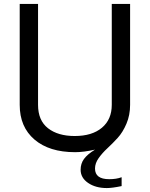

<svg xmlns="http://www.w3.org/2000/svg" viewBox="-20 -749 760 974"><path d="M522 205Q465 205 427 179Q389 153 389 112Q389 81 406 57.5Q423 34 462 10Q405 23 361 23Q230 23 155 -41Q80 -105 80 -217V-729H173V-217Q173 -138 223.5 -98.5Q274 -59 359 -59Q447 -59 497 -101Q547 -143 547 -217V-729H640V-217Q640 -165 621.5 -121.5Q603 -78 577 -49.5Q551 -21 525 3Q499 27 480.5 53Q462 79 462 106Q462 160 534 160Q571 160 597 150V195Q549 205 522 205Z"/></svg>

Font: ColatingCofangSans
Style: Regular
Weight: 400
Foundry: GNU
Version: Version 412.227;June 27, 2022;FontCreator 11.0.0.2412 32-bit